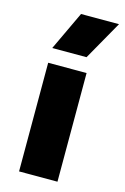

<svg xmlns="http://www.w3.org/2000/svg" viewBox="-118 -824 570 879"><g transform="rotate(15 166.5 -385.0)"><path d="M65.5 0V-515H247.5V0ZM66 -585 153 -769.5H333L228.5 -585Z"/></g></svg>

Font: Geologica Thin Cursive ExtraBold
Style: Regular
Weight: 800
Version: Version 1.010;gftools[0.9.28]